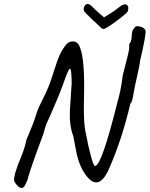

<svg xmlns="http://www.w3.org/2000/svg" viewBox="-20 -855 741 951"><path d="M508 -718Q490 -705 478 -720Q461 -735 430.5 -764.5Q400 -794 397 -799Q390 -817 403 -830.5Q416 -844 439 -820Q444 -813 495 -769Q541 -796 560.5 -812Q580 -828 590 -831.5Q600 -835 605.5 -832.5Q611 -830 613.5 -824.5Q616 -819 615.5 -812.5Q615 -806 612.5 -798.5Q610 -791 570 -760.5Q530 -730 508 -718ZM376 -620Q401 -562 396 -368Q392 -243 407 -186Q415 -140 429 -86.5Q443 -33 451 -33Q483 -33 562 -350Q579 -407 588 -482Q620 -603 620 -616V-638Q624 -638 628.5 -651Q633 -664 633 -684Q633 -704 647 -718Q651 -729 673.5 -723.5Q696 -718 701 -703Q704 -682 673 -550Q673 -538 660.5 -483.5Q648 -429 644 -406Q634 -341 626 -343Q585 -167 521 -21Q470 96 408 16Q375 -27 360 -92Q355 -116 343 -181Q323 -233 326 -305Q327 -330 330.5 -375Q334 -420 335 -443Q334 -514 327 -514.5Q320 -515 302 -464Q284 -413 267 -372Q224 -271 214 -250Q204 -229 195 -192Q129 -16 116 36Q108 56 102 66Q88 88 64 62Q50 47 49.5 35.5Q49 24 57 -3.5Q65 -31 84 -76.5Q103 -122 111 -163Q145 -242 155.5 -276.5Q166 -311 174 -327.5Q182 -344 196 -372Q210 -400 219.5 -423.5Q229 -447 240.5 -482.5Q252 -518 258 -536Q274 -587 297 -620Q315 -650 340.5 -650Q366 -650 376 -620Z"/></svg>

Font: Caveat
Style: Regular
Weight: 400
Designer: Pablo Impallari
Foundry: Creative Lab NY
Version: Version 1.096; ttfautohint (v1.3)